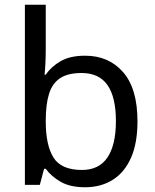

<svg xmlns="http://www.w3.org/2000/svg" viewBox="-20 -780 655 810"><path d="M173 -575Q173 -541 171.5 -511.5Q170 -482 168 -465H173Q196 -499 236 -522Q276 -545 339 -545Q439 -545 499.5 -475.5Q560 -406 560 -268Q560 -176 532.5 -114Q505 -52 455 -21Q405 10 339 10Q276 10 236 -13Q196 -36 173 -68H166L148 0H85V-760H173ZM324 -472Q267 -472 234 -450.5Q201 -429 187 -384.5Q173 -340 173 -271V-267Q173 -168 205.5 -115.5Q238 -63 326 -63Q398 -63 433.5 -116Q469 -169 469 -269Q469 -370 433.5 -421Q398 -472 324 -472Z"/></svg>

Font: Noto Sans Lao Looped
Style: Regular
Weight: 400
Designer: Mark Frömberg, Ben Mitchell
Foundry: The Fontpad Ltd
Version: Version 1.001